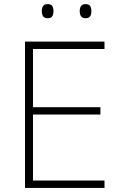

<svg xmlns="http://www.w3.org/2000/svg" viewBox="-20 -917 591 937"><path d="M490 0H102V-714H490V-678H141V-394H470V-358H141V-36H490ZM184 -863Q184 -878 190.5 -887.5Q197 -897 212 -897Q229 -897 235 -887.5Q241 -878 241 -863Q241 -847 235 -837.5Q229 -828 212 -828Q197 -828 190.5 -837.5Q184 -847 184 -863ZM369 -863Q369 -878 375.5 -887.5Q382 -897 397 -897Q414 -897 420 -887.5Q426 -878 426 -863Q426 -847 420 -837.5Q414 -828 397 -828Q382 -828 375.5 -837.5Q369 -847 369 -863Z"/></svg>

Font: Noto Sans Khmer UI ExtraLight
Style: Regular
Weight: 200
Designer: Danh Hong and the Monotype Design Team
Foundry: Monotype Imaging Inc.
Version: Version 2.002; ttfautohint (v1.8.4.7-5d5b)